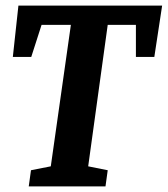

<svg xmlns="http://www.w3.org/2000/svg" viewBox="-20 -668 601 688"><path d="M91 -58 162 -72 234 -579H129L92 -464H26L46 -648H561L533 -464H467V-579H366L296 -72L366 -58L358 0H83Z"/></svg>

Font: Faustina VF Beta
Style: Italic
Weight: 400
Italic angle: -8°
Designer: Alfonso Garcia
Foundry: Omnibus-Type
Version: Version 1.006